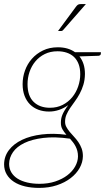

<svg xmlns="http://www.w3.org/2000/svg" viewBox="-41 -731 513 938"><path d="M0 0ZM374 -369.5Q373.5 -340 366.2 -316.5Q359 -293 348.2 -273Q337.5 -253 325 -236.2Q312.5 -219.5 301.8 -203.5Q291 -187.5 284 -171.5Q277 -155.5 277 -137.5Q276.5 -123.5 283 -111.2Q289.5 -99 299.2 -87.2Q309 -75.5 320.5 -63.2Q332 -51 341.8 -36.8Q351.5 -22.5 357.8 -5.8Q364 11 364 32Q363.5 62 348 89.8Q332.5 117.5 304.2 139.2Q276 161 236.8 174Q197.5 187 150 187Q112.5 187 81 179.5Q49.5 172 27 157.2Q4.5 142.5 -8.2 121Q-21 99.5 -21 71.5Q-20.5 32.5 2.8 2Q26 -28.5 67 -48Q108 -67.5 163.5 -74.2Q219 -81 283.5 -72.5Q272 -85.5 264 -99.5Q256 -113.5 256.5 -132.5Q256.5 -141.5 258 -150.5Q259.5 -159.5 263.5 -169.5Q267.5 -179.5 274.5 -191.2Q281.5 -203 292.5 -217.5Q271.5 -202.5 247.8 -194.2Q224 -186 198.5 -186Q170 -186 146.2 -195Q122.5 -204 105.5 -221Q88.5 -238 79 -263Q69.5 -288 69.5 -320Q69.5 -354 81 -386.2Q92.5 -418.5 114.8 -443.8Q137 -469 169 -484.5Q201 -500 242 -500Q291.5 -500 325.5 -476H452L451.5 -467Q451 -464.5 448.8 -462Q446.5 -459.5 440.5 -458.5L347 -455.5Q360 -439.5 367 -418Q374 -396.5 374 -369.5ZM340 33.5Q340 18.5 336.8 6.2Q333.5 -6 328 -16.5Q322.5 -27 315.5 -36Q308.5 -45 301 -53.5Q226.5 -64 171 -57.2Q115.5 -50.5 78.2 -32.5Q41 -14.5 22.5 12.2Q4 39 3.5 69.5Q3.5 93 14.5 111.2Q25.5 129.5 45 141.8Q64.5 154 91.8 160.5Q119 167 152 167Q194.5 167 229 155.5Q263.5 144 288 125.2Q312.5 106.5 326 82.5Q339.5 58.5 340 33.5ZM203 -204.5Q238 -204.5 265.5 -218.8Q293 -233 312 -256.2Q331 -279.5 341 -309Q351 -338.5 351 -368.5Q351 -397 343 -418Q335 -439 320.5 -452.8Q306 -466.5 285.5 -473.5Q265 -480.5 240 -480.5Q205 -480.5 177.8 -467Q150.5 -453.5 131.8 -431Q113 -408.5 103.2 -379.5Q93.5 -350.5 93.5 -320Q93.5 -262.5 123.2 -233.5Q153 -204.5 203 -204.5ZM378.5 -711 268.5 -585.5Q264 -579.5 257 -579.5H242.5L330 -698Q335.5 -705.5 340.2 -708.2Q345 -711 353.5 -711Z"/></svg>

Font: Lato Thin
Style: Italic
Weight: 200
Italic angle: -7°
Designer: Lukasz Dziedzic
Foundry: tyPoland Lukasz Dziedzic
Version: Version 2.007; 2014-02-27